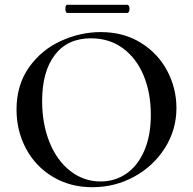

<svg xmlns="http://www.w3.org/2000/svg" viewBox="-20 -770 806 802"><path d="M49 -312Q49 -415 101 -488.5Q153 -562 234.5 -599Q316 -636 401 -636Q496 -636 568 -591.5Q640 -547 678.5 -474Q717 -401 717 -319Q717 -228 669 -152Q621 -76 540.5 -32Q460 12 366 12Q273 12 200.5 -31.5Q128 -75 88.5 -149.5Q49 -224 49 -312ZM610 -290Q610 -383 579.5 -455.5Q549 -528 492.5 -569Q436 -610 360 -610Q262 -610 209 -540.5Q156 -471 156 -348Q156 -252 187 -175.5Q218 -99 274 -55.5Q330 -12 400 -12Q460 -12 507.5 -44.5Q555 -77 582.5 -140Q610 -203 610 -290ZM253 -733Q253 -740 255 -745Q257 -750 261 -750H512Q516 -750 518.5 -745Q521 -740 521 -733Q521 -726 518.5 -721Q516 -716 512 -716H261Q257 -716 255 -721.5Q253 -727 253 -733Z"/></svg>

Font: Cormorant Infant SemiBold
Style: Regular
Weight: 600
Designer: Christian Thalmann (Catharsis Fonts)
Foundry: Catharsis Fonts
Version: Version 4.000